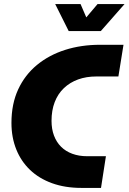

<svg xmlns="http://www.w3.org/2000/svg" viewBox="-20 -919 629 939"><path d="M378 0Q298 0 234.5 -23Q171 -46 127 -88Q83 -130 59.5 -188.5Q36 -247 36 -318Q36 -411 69 -482Q102 -553 161 -601.5Q220 -650 298.5 -675Q377 -700 469 -700H584L559 -545H451Q402 -545 362 -530.5Q322 -516 292.5 -488Q263 -460 247.5 -419.5Q232 -379 232 -328Q232 -288 244 -256Q256 -224 278.5 -201.5Q301 -179 333.5 -167Q366 -155 406 -155H498L474 0ZM316 -767 250 -899H374L402 -834L457 -899H589L473 -767Z"/></svg>

Font: MuseoModerno Thin ExtraBold
Style: Italic
Weight: 800
Italic angle: -9°
Version: Version 1.003